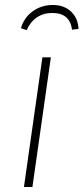

<svg xmlns="http://www.w3.org/2000/svg" viewBox="-20 -750 335 770"><path d="M110 0H76L150 -520H184ZM64 -637Q76 -679 111 -704.5Q146 -730 192 -730Q237 -730 265 -703.5Q293 -677 295 -634L269 -631Q260 -698 190 -698Q154 -698 127.5 -680Q101 -662 87 -629Z"/></svg>

Font: FiraGO UltraLight
Style: Italic
Weight: 200
Italic angle: -8°
Designer: bBox Type GmbH
Foundry: bBox Type GmbH
Version: Version 1.001